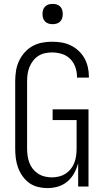

<svg xmlns="http://www.w3.org/2000/svg" viewBox="-20 -957 540 985"><path d="M223 8Q199 8 174.5 2Q150 -4 130 -18.5Q110 -33 95.5 -53.5Q81 -74 72.5 -97.5Q64 -121 61 -145.5Q58 -170 58 -195V-540Q58 -566 62 -592.5Q66 -619 77 -643Q88 -667 105.5 -687Q123 -707 146 -720Q169 -733 195 -738Q221 -743 247 -743Q272 -743 296 -739Q320 -735 342 -724.5Q364 -714 382.5 -697Q401 -680 413 -658.5Q425 -637 430.5 -613Q436 -589 436 -564V-559H375V-563Q375 -588 366.5 -612.5Q358 -637 340 -655Q322 -673 297 -680.5Q272 -688 247 -688Q229 -688 210.5 -684Q192 -680 176.5 -670Q161 -660 149.5 -645Q138 -630 131 -612.5Q124 -595 121.5 -577Q119 -559 119 -540V-195Q119 -177 121.5 -158.5Q124 -140 130.5 -122.5Q137 -105 148.5 -90.5Q160 -76 175.5 -66Q191 -56 209.5 -51.5Q228 -47 246 -47Q264 -47 282.5 -51.5Q301 -56 316.5 -66Q332 -76 343.5 -90.5Q355 -105 361.5 -122.5Q368 -140 370.5 -158Q373 -176 373 -195V-341H250V-396H434V0H381V-120Q374 -93 360.5 -68.5Q347 -44 326 -26Q305 -8 278 0Q251 8 223 8ZM250 -833Q239 -833 229 -836Q219 -839 211.5 -846.5Q204 -854 201 -864Q198 -874 198 -885Q198 -896 201 -906Q204 -916 211.5 -923.5Q219 -931 229 -934Q239 -937 250 -937Q261 -937 271 -934Q281 -931 288.5 -923.5Q296 -916 299 -906Q302 -896 302 -885Q302 -874 299 -864Q296 -854 288.5 -846.5Q281 -839 271 -836Q261 -833 250 -833Z"/></svg>

Font: Iosevka Fixed Light
Style: Regular
Weight: 300
Monospace: yes
Designer: Belleve Invis
Foundry: Belleve Invis
Version: Version 32.3.0